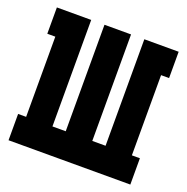

<svg xmlns="http://www.w3.org/2000/svg" viewBox="-101 -625 702 720"><g transform="rotate(20 250.0 -265.0)"><path d="M7 0V-105H39V-425H7V-530H144V-105H197V-530H303V-105H356V-530H493V-425H461V-105H493V0Z"/></g></svg>

Font: Iosevka Slab Extrabold
Style: Regular
Weight: 800
Monospace: yes
Designer: Belleve Invis
Foundry: Belleve Invis
Version: Version 11.1.1; ttfautohint (v1.8.3)